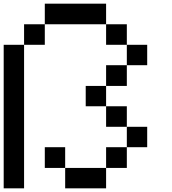

<svg xmlns="http://www.w3.org/2000/svg" viewBox="-20 -1020 929 1040"><path d="M333 0Q333 -27.3 333 -110.4Q388.7 -110.4 554.7 -110.4Q554.7 -83 554.7 0Q500 0 333 0ZM222.7 -110.4Q222.7 -138.7 222.7 -222.7Q250 -222.7 333 -222.7Q333 -194.3 333 -110.4Q305.7 -110.4 222.7 -110.4ZM554.7 -110.4Q554.7 -138.7 554.7 -222.7Q583 -222.7 667 -222.7Q667 -194.3 667 -110.4Q638.7 -110.4 554.7 -110.4ZM667 -222.7Q667 -250 667 -333Q694.3 -333 777.3 -333Q777.3 -305.7 777.3 -222.7Q750 -222.7 667 -222.7ZM554.7 -333Q554.7 -360.4 554.7 -444.3Q583 -444.3 667 -444.3Q667 -417 667 -333Q638.7 -333 554.7 -333ZM444.3 -444.3Q444.3 -471.7 444.3 -554.7Q471.7 -554.7 554.7 -554.7Q554.7 -527.3 554.7 -444.3Q527.3 -444.3 444.3 -444.3ZM554.7 -554.7Q554.7 -583 554.7 -667Q583 -667 667 -667Q667 -638.7 667 -554.7Q638.7 -554.7 554.7 -554.7ZM0 0Q0 -194.3 0 -777.3Q27.3 -777.3 110.4 -777.3Q110.4 -583 110.4 0Q83 0 0 0ZM667 -667Q667 -694.3 667 -777.3Q694.3 -777.3 777.3 -777.3Q777.3 -750 777.3 -667Q750 -667 667 -667ZM110.4 -777.3Q110.4 -805.7 110.4 -888.7Q138.7 -888.7 222.7 -888.7Q222.7 -861.3 222.7 -777.3Q194.3 -777.3 110.4 -777.3ZM554.7 -777.3Q554.7 -805.7 554.7 -888.7Q583 -888.7 667 -888.7Q667 -861.3 667 -777.3Q638.7 -777.3 554.7 -777.3ZM222.7 -888.7Q222.7 -917 222.7 -1000Q305.7 -1000 554.7 -1000Q554.7 -972.7 554.7 -888.7Q513.7 -888.7 388.7 -888.7Q346.7 -888.7 222.7 -888.7Z"/></svg>

Font: Ingsat TST_CRD
Style: Regular
Weight: 300
Designer: Tofik Waleny
Version: 1.0